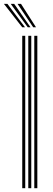

<svg xmlns="http://www.w3.org/2000/svg" viewBox="-56 -988 276 1008"><path d="M124 0V-800H140V0ZM60.8 0V-800H76.5V0ZM92.5 0V-800H108.2V0ZM60.5 -845 -35.5 -967.8H-17.2L75.2 -845ZM89.5 -845 0.2 -967.8H18.5L104 -845ZM118.2 -845 36 -967.8H54.2L133 -845Z"/></svg>

Font: Big Shoulders Inline Text Thin
Style: Regular
Weight: 400
Version: Version 2.002